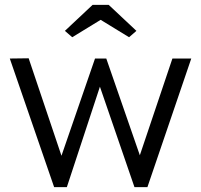

<svg xmlns="http://www.w3.org/2000/svg" viewBox="-20 -764 821 784"><path d="M201 0 20 -525 97 -526 231 -128 368 -525H414L551 -130L684 -525H761L582 0H529L388 -410L253 0ZM245 -638 358 -744H424L537 -638L507 -612L391 -683L275 -612Z"/></svg>

Font: Easer Grotesk Light
Style: Regular
Weight: 300
Designer: Boardeaser, Bonnie Shaver-Troup, Thomas Jockin
Foundry: Lexend
Version: Version 1.008;Glyphs 3.1.2 (3151)